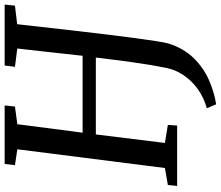

<svg xmlns="http://www.w3.org/2000/svg" viewBox="-82 -701 951 827"><g transform="rotate(-90 393.5 -287.5)"><path d="M357.9 168 340.7 128Q388.1 114.5 424.1 88.3Q460.1 62.1 483 28Q505.8 -6.2 513.8 -43.4Q526.8 -107.2 538 -186.2Q549.1 -265.2 559.1 -350.2H228L191.3 -52.7L269.2 -40L266.2 0H6L10.3 -40L83.3 -52.7L164 -688.3L95.7 -698.6L100.7 -743H352.8L348.2 -698.6L272 -688.3L235.6 -407.2H566.7Q574.7 -479 582.5 -550.5Q590.2 -621.9 598 -688.6L519.2 -698.6L524.8 -743H787.3L782.6 -698.6L702.7 -689Q692.4 -596 682.2 -507Q672.1 -418 662.7 -339Q653.3 -260.1 645 -197Q636.7 -133.9 630.2 -92.4Q623.7 -51 619.5 -37Q599.5 26.5 559.1 68.8Q518.6 111.1 466.2 135.2Q413.7 159.2 357.9 168Z"/></g></svg>

Font: Merriweather 7pt Light
Style: Italic
Weight: 300
Italic angle: -7.8°
Designer: Eben Sorkin
Foundry: Eben Sorkin
Version: Version 2.200;gftools[0.9.31]